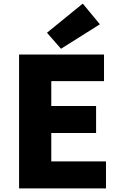

<svg xmlns="http://www.w3.org/2000/svg" viewBox="-20 -1047 670 1067"><path d="M86 0H569V-150H265V-308H514V-458H265V-596H558V-744H86ZM319 -776 535 -912 440 -1027 241 -865Z"/></svg>

Font: Noto Sans Korean Black
Style: Bold
Weight: 900
Designer: Ryoko NISHIZUKA (kana & ideographs); Paul D. Hunt (Latin, Greek & Cyrillic); Wenlong ZHANG (bopomofo); Sandoll Communica
Foundry: Adobe Systems Incorporated
Version: Version 1.000;PS 1;hotconv 1.0.78;makeotf.lib2.5.61930